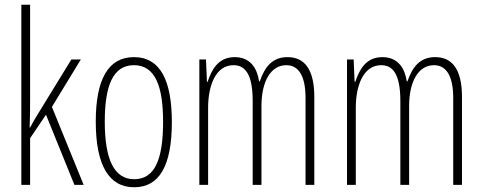

<svg xmlns="http://www.w3.org/2000/svg" viewBox="-20 -780 2037 810"><path d="M107 -365V-760H70V0H107V-197L174 -296L294 0H333L199 -329L321 -529H281L138 -296C126 -277 119 -264 107 -242H105C107 -285 107 -321 107 -365Z M705 -265C705 -437 658 -539 545 -539C436 -539 384 -444 384 -267C384 -84 439 10 546 10C653 10 705 -82 705 -265ZM422 -267C422 -421 458 -505 545 -505C635 -505 668 -416 668 -266C668 -101 630 -24 546 -24C461 -24 422 -108 422 -267Z M1193 -539C1128 -539 1097 -497 1076 -437H1073C1065 -491 1037 -539 970 -539C899 -539 872 -483 856 -435H853L849 -529H821V0H858V-326C858 -417 889 -505 965 -505C1012 -505 1046 -471 1046 -354V0H1083V-332C1083 -438 1123 -505 1188 -505C1235 -505 1269 -467 1269 -367V0H1306V-371C1306 -487 1265 -539 1193 -539Z M1816 -539C1751 -539 1720 -497 1699 -437H1696C1688 -491 1660 -539 1593 -539C1522 -539 1495 -483 1479 -435H1476L1472 -529H1444V0H1481V-326C1481 -417 1512 -505 1588 -505C1635 -505 1669 -471 1669 -354V0H1706V-332C1706 -438 1746 -505 1811 -505C1858 -505 1892 -467 1892 -367V0H1929V-371C1929 -487 1888 -539 1816 -539Z"/></svg>

Font: Noto Sans Sinhala UI ExtraCondensed ExtraLight
Style: Regular
Weight: 200
Width: 2
Designer: Jelle Bosma - Monotype Design Team
Foundry: Monotype Imaging Inc.
Version: Version 2.006